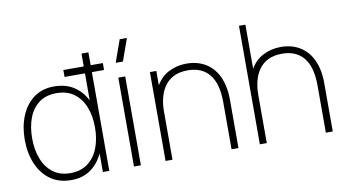

<svg xmlns="http://www.w3.org/2000/svg" viewBox="-76 -949 2077 1149"><g transform="rotate(-10 962.0 -375.0)"><path d="M275 15Q198.5 15 146.2 -22.8Q94 -60.5 67 -125.2Q40 -190 40 -271Q40 -350.5 66.5 -415Q93 -479.5 143.8 -517.2Q194.5 -555 267 -555Q342.5 -555 394.2 -518.2Q446 -481.5 472.5 -417.2Q499 -353 499 -271Q499 -190.5 472.8 -125.8Q446.5 -61 396.5 -23Q346.5 15 275 15ZM275 -27Q338.5 -27 381.2 -59Q424 -91 445.5 -146.2Q467 -201.5 467 -271Q467 -341.5 445.2 -396.2Q423.5 -451 380.8 -482Q338 -513 275 -513Q210.5 -513 168.2 -481.2Q126 -449.5 105.5 -394.8Q85 -340 85 -271Q85 -201.5 106.5 -146.2Q128 -91 170.2 -59Q212.5 -27 275 -27ZM506 0H467V-425H464V-720H506ZM580 -600H340V-642H580Z M698 0H656V-540H698ZM656 -630H700L748 -765H704Z M1291 0H1249V-286Q1249 -344 1237.2 -386.2Q1225.5 -428.5 1202.5 -456.2Q1179.5 -484 1146.8 -497.5Q1114 -511 1072 -511Q1022.5 -511 987.8 -493.8Q953 -476.5 931.5 -446.5Q910 -416.5 900 -377.5Q890 -338.5 890 -295L851 -294Q851 -386.5 881.5 -443.2Q912 -500 962.2 -526Q1012.5 -552 1072 -552Q1113 -552 1147.2 -540.5Q1181.5 -529 1208.2 -507.2Q1235 -485.5 1253.5 -454Q1272 -422.5 1281.5 -382.2Q1291 -342 1291 -294ZM890 0H848V-540H887V-430H890Z M1864 0H1822V-286Q1822 -344 1810.2 -386.2Q1798.5 -428.5 1775.5 -456.2Q1752.5 -484 1719.8 -497.5Q1687 -511 1645 -511Q1595.5 -511 1560.8 -493.8Q1526 -476.5 1504.5 -446.5Q1483 -416.5 1473 -377.5Q1463 -338.5 1463 -295L1424 -294Q1424 -386.5 1454.5 -443.2Q1485 -500 1535.2 -526Q1585.5 -552 1645 -552Q1686 -552 1720.2 -540.5Q1754.5 -529 1781.2 -507.2Q1808 -485.5 1826.5 -454Q1845 -422.5 1854.5 -382.2Q1864 -342 1864 -294ZM1463 0H1421V-720H1460V-295H1463Z"/></g></svg>

Font: Manrope Variable Light
Style: Regular
Weight: 200
Designer: Mikhail Sharanda
Foundry: Mikhail Sharanda
Version: Version 4.505